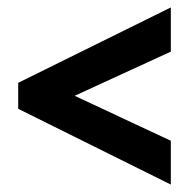

<svg xmlns="http://www.w3.org/2000/svg" viewBox="-20 -617 513 517"><path d="M440 -120V-238L181 -359L440 -478V-597L29 -394V-324Z"/></svg>

Font: Noto Sans Ethiopic ExtraCondensed
Style: Bold
Weight: 700
Width: 2
Designer: Monotype Design Team
Foundry: Monotype Imaging Inc.
Version: Version 2.102